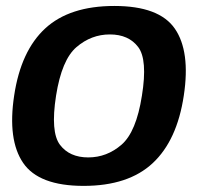

<svg xmlns="http://www.w3.org/2000/svg" viewBox="-20 -619 680 644"><path d="M260.5 4.5Q410.5 4.5 492.2 -71.8Q574 -148 596.5 -298.5Q619 -446.5 566.5 -522.8Q514 -599 363.5 -599Q213.5 -599 131.8 -523.8Q50 -448.5 27.5 -298.5Q5 -150 57.5 -72.8Q110 4.5 260.5 4.5ZM276 -91Q213 -91 181 -133.5Q149 -176 168 -298Q187 -418.5 236.5 -461Q286 -503.5 348.5 -503.5Q411.5 -503.5 443.5 -461.2Q475.5 -419 456 -298Q437 -176.5 387.8 -133.8Q338.5 -91 276 -91Z"/></svg>

Font: Anybody UltraCondensed Thin SemiBold
Style: Italic
Weight: 600
Italic angle: -10°
Version: Version 1.111